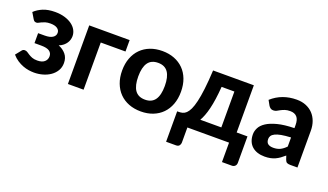

<svg xmlns="http://www.w3.org/2000/svg" viewBox="-67 -972 2712 1587"><g transform="rotate(20 1289.0 -178.0)"><path d="M28 -458.5Q58 -487.5 101.5 -505.5Q145 -523.5 206.5 -523.5Q254.5 -523.5 292.2 -512Q330 -500.5 356 -481.2Q382 -462 395.5 -436.8Q409 -411.5 409 -384Q409 -369.5 404.8 -354Q400.5 -338.5 391 -323.8Q381.5 -309 366 -296Q350.5 -283 327.5 -274Q368 -258 393.2 -227.5Q418.5 -197 418.5 -151Q418.5 -113 400.8 -83.5Q383 -54 354 -33.8Q325 -13.5 287.8 -3Q250.5 7.5 211.5 7.5Q190 7.5 164.8 3.8Q139.5 0 113.5 -9.8Q87.5 -19.5 61.8 -36.2Q36 -53 14 -78.5L54 -128.5Q63 -140.5 79 -140.5Q91.5 -140.5 102 -133.5Q112.5 -126.5 125.8 -118Q139 -109.5 157 -102.5Q175 -95.5 202 -95.5Q245 -95.5 266.2 -114.5Q287.5 -133.5 287.5 -162.5Q287.5 -191 265 -207Q242.5 -223 191 -223H133V-310.5H191Q236.5 -310.5 260.2 -326Q284 -341.5 284 -367.5Q284 -391.5 263 -406Q242 -420.5 202.5 -420.5Q177 -420.5 159.5 -415.2Q142 -410 129.2 -404Q116.5 -398 107.2 -392.8Q98 -387.5 89.5 -387.5Q80 -387.5 73.2 -391Q66.5 -394.5 59 -406.5Z M863.5 -415H646V0H508V-515.5H863.5Z M1150.5 -523.5Q1208.5 -523.5 1256 -505Q1303.5 -486.5 1337.5 -452.2Q1371.5 -418 1390 -369Q1408.5 -320 1408.5 -258.5Q1408.5 -197 1390 -147.8Q1371.5 -98.5 1337.5 -64Q1303.5 -29.5 1256 -11Q1208.5 7.5 1150.5 7.5Q1092 7.5 1044.2 -11Q996.5 -29.5 962.5 -64Q928.5 -98.5 909.8 -147.8Q891 -197 891 -258.5Q891 -320 909.8 -369Q928.5 -418 962.5 -452.2Q996.5 -486.5 1044.2 -505Q1092 -523.5 1150.5 -523.5ZM1150.5 -96Q1209.5 -96 1238 -136.8Q1266.5 -177.5 1266.5 -258Q1266.5 -338 1238 -378.8Q1209.5 -419.5 1150.5 -419.5Q1090 -419.5 1061.5 -378.8Q1033 -338 1033 -258Q1033 -177.5 1061.5 -136.8Q1090 -96 1150.5 -96Z M1822.5 -96.5V-412H1710Q1705.5 -352 1698.5 -303Q1691.5 -254 1682 -215.2Q1672.5 -176.5 1661.2 -147.2Q1650 -118 1637.5 -96.5ZM2051 -100.5V131Q2051 149.5 2040 160.2Q2029 171 2012 171H1925.5V0H1559V133Q1559 147.5 1550 159.2Q1541 171 1521 171H1434V-96.5H1447.5Q1464.5 -96.5 1481 -100.8Q1497.5 -105 1512.5 -119.2Q1527.5 -133.5 1540.8 -161.2Q1554 -189 1565 -235.5Q1576 -282 1584.2 -350.5Q1592.5 -419 1597.5 -515.5H1956V-100.5Z M2392.5 -215.5Q2342 -213 2308.5 -206.8Q2275 -200.5 2255.2 -190.5Q2235.5 -180.5 2227.2 -167.8Q2219 -155 2219 -140Q2219 -110 2235.8 -97.5Q2252.5 -85 2282.5 -85Q2317 -85 2342.2 -97.2Q2367.5 -109.5 2392.5 -135.5ZM2111.5 -444Q2157 -485 2212 -505.2Q2267 -525.5 2331 -525.5Q2377 -525.5 2413.2 -510.5Q2449.5 -495.5 2474.8 -468.8Q2500 -442 2513.5 -405Q2527 -368 2527 -324V0H2464Q2444.5 0 2434.2 -5.5Q2424 -11 2417.5 -28.5L2406.5 -61.5Q2387 -44.5 2368.8 -31.5Q2350.5 -18.5 2331 -9.8Q2311.5 -1 2289.2 3.5Q2267 8 2239.5 8Q2205.5 8 2177.5 -1Q2149.5 -10 2129.2 -27.8Q2109 -45.5 2098 -72Q2087 -98.5 2087 -133Q2087 -161.5 2101.5 -190Q2116 -218.5 2151.2 -241.8Q2186.5 -265 2245.2 -280.2Q2304 -295.5 2392.5 -297.5V-324Q2392.5 -372.5 2372 -395.2Q2351.5 -418 2313 -418Q2284.5 -418 2265.5 -411.2Q2246.5 -404.5 2232.2 -396.8Q2218 -389 2205.5 -382.2Q2193 -375.5 2176.5 -375.5Q2162 -375.5 2152.2 -382.8Q2142.5 -390 2136 -400Z"/></g></svg>

Font: Lato 2
Style: Regular
Weight: 800
Designer: Lukasz Dziedzic with Adam Twardoch and Botio Nikoltchev
Foundry: tyPoland Lukasz Dziedzic
Version: Version 2.015; 2015-08-06; http://www.latofonts.com/